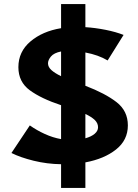

<svg xmlns="http://www.w3.org/2000/svg" viewBox="-20 -797 676 940"><path d="M398 -2V123H279V7Q210 6 145 -10Q80 -26 36 -48L126 -183Q160 -159 199.5 -141Q239 -123 279 -116V-282Q182 -314 126 -355Q70 -396 70 -468Q70 -544 129 -594Q188 -644 279 -659V-777H398V-664Q446 -661 496.5 -651Q547 -641 585 -626L507 -501Q462 -528 398 -540V-377Q495 -340 550.5 -297Q606 -254 606 -183Q606 -111 548 -65Q490 -19 398 -2ZM279 -424V-545Q244 -538 229.5 -520.5Q215 -503 215 -487Q215 -469 231.5 -454Q248 -439 279 -424ZM460 -174Q460 -194 444 -209.5Q428 -225 398 -239V-120Q427 -128 443.5 -142Q460 -156 460 -174Z"/></svg>

Font: Ysabeau Ultrabold
Style: Regular
Weight: 800
Designer: Christian Thalmann (Catharsis Fonts)
Version: Version 0.003